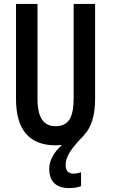

<svg xmlns="http://www.w3.org/2000/svg" viewBox="-20 -734 581 983"><path d="M395 219V148C387 151 370 155 357 155C332 155 316 141 316 112C316 74 335 34 411 -42L409 -41C447 -80 467 -142 467 -229V-714H357V-230C357 -127 327 -88 265 -88C205 -88 172 -128 172 -229V-714H62V-227C62 -66 133 10 265 10C276 10 287 9 297 8C258 44 232 85 232 130C232 192 264 229 334 229C354 229 378 226 395 219Z"/></svg>

Font: Noto Sans Display Condensed Medium
Style: Regular
Weight: 500
Width: 3
Designer: Monotype Design Team
Foundry: Monotype Imaging Inc.
Version: Version 1.900